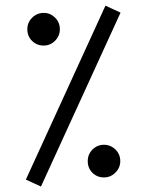

<svg xmlns="http://www.w3.org/2000/svg" viewBox="-20 -664 526 689"><path d="M358.4 -643.6 412.6 -618.7 127 5.4 72.8 -19.5ZM78.1 -559.1Q78.1 -583.5 95.5 -600.6Q112.8 -617.7 136.7 -617.7Q160.6 -617.7 177.7 -600.6Q194.8 -583.5 194.8 -559.1Q194.8 -535.2 177.7 -517.8Q160.6 -500.5 136.7 -500.5Q112.3 -500.5 95.2 -517.1Q78.1 -533.7 78.1 -559.1ZM294.9 -85.9Q294.9 -110.4 312 -127.4Q329.1 -144.5 353 -144.5Q377 -144.5 394.3 -127.4Q411.6 -110.4 411.6 -85.9Q411.6 -62 394.3 -44.7Q377 -27.3 353 -27.3Q328.6 -27.3 311.8 -43.9Q294.9 -60.5 294.9 -85.9Z"/></svg>

Font: Vazirmatn UI FD Light
Style: Regular
Weight: 300
Designer: Saber Rastikerdar
Foundry: Saber Rastikerdar
Version: Version 33.003